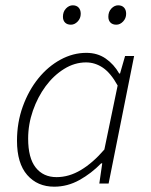

<svg xmlns="http://www.w3.org/2000/svg" viewBox="-20 -691 567 723"><path d="M247 -598Q233 -598 225 -606Q217 -614 217 -628Q217 -647 228.5 -659Q240 -671 254 -671Q268 -671 276 -662.5Q284 -654 284 -639Q284 -622 272.5 -610Q261 -598 247 -598ZM418 -598Q404 -598 396 -606Q388 -614 388 -628Q388 -647 399.5 -659Q411 -671 425 -671Q439 -671 447 -662.5Q455 -654 455 -639Q455 -622 443.5 -610Q432 -598 418 -598ZM184 12Q121 12 82.5 -32Q44 -76 44 -161Q44 -230 66 -290.5Q88 -351 124.5 -396Q161 -441 208 -466.5Q255 -492 305 -492Q347 -492 378 -470.5Q409 -449 429 -414H432L451 -480H485L389 0H354L365 -76H361Q324 -38 279 -13Q234 12 184 12ZM193 -24Q240 -24 285 -51Q330 -78 373 -128L423 -369Q397 -416 367.5 -436Q338 -456 304 -456Q261 -456 221.5 -431.5Q182 -407 152 -366.5Q122 -326 104 -274.5Q86 -223 86 -169Q86 -96 114.5 -60Q143 -24 193 -24Z"/></svg>

Font: TypoPRO Source Sans Pro
Style: Italic
Weight: 300
Italic angle: -11°
Designer: Paul D. Hunt
Foundry: Adobe Systems Incorporated
Version: Version 1.075;PS 2.000;hotconv 1.0.86;makeotf.lib2.5.63406